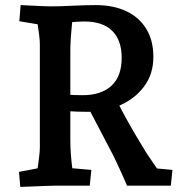

<svg xmlns="http://www.w3.org/2000/svg" viewBox="-20 -730 743 755"><path d="M59.7 5 54.7 -54.2 175.7 -77.2 121.5 -26.1Q124.1 -39.5 127.4 -63.3Q130.7 -87 133.7 -111.4Q136.7 -135.8 136.7 -149V-556.6Q136.7 -569.5 134.2 -590.7Q131.7 -611.9 128.2 -634.2Q124.7 -656.5 121.5 -671L175.7 -626.6L56.1 -646.5L61.1 -710Q79.5 -709 102.1 -708Q124.8 -707 146 -706Q167.1 -705 178.6 -705L267.5 -672.3Q265.2 -656.6 262.7 -632Q260.2 -607.5 258.3 -579.7Q256.5 -552 256.5 -526.6V-179Q256.5 -151.7 258.8 -121.4Q261.1 -91.1 264.7 -65.4Q268.4 -39.7 270.4 -26.1L216.7 -72.5L339.3 -61.9L332.9 0H201.4Q188.1 0 163.5 1Q138.9 2 111.5 3Q84 4 59.7 5ZM479.5 0Q471.2 -20 460.3 -44Q449.5 -68 440.1 -88Q430.7 -108 426.7 -116L307 -345L432.2 -349Q457.9 -296 485 -248Q512.2 -200 532 -168Q551.8 -136 554.2 -131Q561.2 -120.6 574.6 -100.7Q588 -80.8 597.2 -67.6L658.1 -61.9L651.7 0ZM324.9 -290.3Q285.5 -290.3 245.9 -292.9Q206.2 -295.5 166.2 -298.7V-362.7Q201.2 -360.6 235.9 -358.2Q270.5 -355.7 304.9 -355.7Q377.8 -355.7 418.1 -392.7Q458.5 -429.6 458.5 -502.9Q458.5 -571.9 421.3 -608.7Q384.2 -645.5 311.3 -645.5Q297.7 -645.5 272.9 -643.8Q248.1 -642.2 222.5 -640Q196.8 -637.8 178.6 -635.5V-705Q219.6 -705 267.4 -707.5Q315.1 -710 356.1 -710Q425.1 -710 476 -686.2Q526.9 -662.5 555 -616.8Q583.1 -571.2 583.1 -506.1Q583.1 -439.2 547.1 -390.6Q511.1 -342.1 452.3 -316.2Q393.5 -290.3 324.9 -290.3Z"/></svg>

Font: Andada Pro
Style: Regular
Weight: 400
Designer: Carolina Giovagnoli
Foundry: Huerta Tipografica
Version: Version 3.003